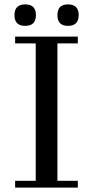

<svg xmlns="http://www.w3.org/2000/svg" viewBox="-20 -856 420 876"><path d="M335 -31V0H49V-31H143V-658H49V-689H335V-658H242V-31ZM290 -738Q242 -738 242 -787Q242 -836 290 -836Q339 -836 339 -787Q339 -738 290 -738ZM95 -836Q144 -836 144 -787Q144 -738 95 -738Q46 -738 46 -787Q46 -836 95 -836Z"/></svg>

Font: GFS Didot
Style: Regular
Weight: 400
Designer: Takis Katsoulidis and George D. Matthiopoulos
Foundry: Takis Katsoulidis and George D. Matthiopoulos
Version: Version 1.0